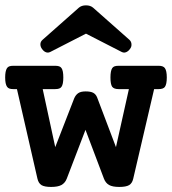

<svg xmlns="http://www.w3.org/2000/svg" viewBox="-28 -702 656 732"><path d="M163.6 -503.9Q158.7 -501.5 154.3 -501.5Q142.1 -501.5 132.3 -515.1Q126 -523.4 126 -533.2Q126 -543 134.3 -550.3L272.9 -672.9Q283.2 -681.6 299.8 -681.6Q316.4 -681.6 326.7 -672.9L465.3 -550.3Q472.2 -543.9 473.1 -535.2Q474.6 -523.9 467.3 -515.1Q461.9 -507.3 453.6 -503.4Q448.7 -501.5 445.3 -501.5Q440.9 -501.5 436 -503.9L299.8 -573.7ZM22.5 -362.3Q13.7 -362.3 8.1 -364.3Q2.4 -366.2 -1 -371.1Q-8.3 -381.3 -8.3 -406.7Q-8.3 -431.2 -1.5 -441.9Q2 -447.3 7.8 -449.2Q13.7 -451.2 22.5 -451.2H182.6Q191.4 -451.2 197.3 -449.2Q203.1 -447.3 206.5 -442.4Q213.4 -432.6 213.4 -406.7Q213.4 -380.9 206.5 -371.1Q203.1 -366.2 197.3 -364.3Q191.4 -362.3 182.6 -362.3H134.8L182.6 -141.1L254.9 -327.1Q260.3 -339.8 270 -346.7Q279.8 -353.5 298.3 -353.5Q317.9 -353.5 327.6 -348.1Q337.4 -342.8 342.3 -330.6L414.1 -141.1L463.4 -362.3H423.8Q406.2 -362.3 399.4 -371.6Q393.1 -381.3 393.1 -406.7Q393.1 -432.1 399.9 -442.4Q403.3 -447.3 408.9 -449.2Q414.6 -451.2 423.8 -451.2H577.1Q594.2 -451.2 600.6 -442.4Q607.9 -432.1 607.9 -406.7Q607.9 -380.9 600.6 -370.6Q594.2 -362.3 577.1 -362.3H559.6L480 -21Q476.1 -3.4 464.4 3.7Q452.6 10.7 426.8 10.7Q400.9 10.7 387.7 3.2Q374.5 -4.4 368.2 -21L297.9 -207L226.6 -21Q220.2 -4.4 206.1 3.4Q192.4 10.7 167 10.7Q142.1 10.7 130.4 3.9Q118.7 -3.4 114.7 -21L36.6 -362.3Z"/></svg>

Font: Courier Prime SemiBold
Style: Regular
Weight: 600
Designer: Alan Dague-Greene
Foundry: Quote-Unquote Apps
Version: Version 1.202